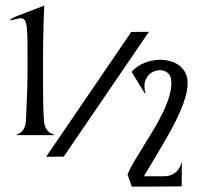

<svg xmlns="http://www.w3.org/2000/svg" viewBox="-20 -678 727 697"><path d="M140.6 -657.7Q139.2 -628.9 138.2 -595.9Q137.2 -563 136.7 -527.6Q136.2 -492.2 136.2 -455.1Q136.2 -418 136.2 -380.9Q136.2 -345.2 136.7 -310.1Q137.2 -274.9 139.6 -239.7Q140.6 -221.2 149.4 -208Q158.2 -194.8 175.8 -189.5V-187.5H40V-189.5Q57.6 -194.8 65.4 -208.5Q73.2 -222.2 74.2 -240.7Q77.1 -297.4 78.6 -345.2Q80.1 -393.1 80.1 -439Q80.1 -490.7 79.8 -524.2Q79.6 -557.6 77.4 -577.1Q75.2 -596.7 70.1 -604.2Q64.9 -611.8 54.7 -611.8Q51.8 -611.8 46.4 -610.6Q41 -609.4 35.4 -608.2Q29.8 -606.9 25.1 -605.7Q20.5 -604.5 18.6 -604.5Q16.6 -604.5 16.6 -605.5Q16.6 -606.9 22.7 -610.6Q28.8 -614.3 40 -619.1ZM456.5 -562 520.5 -562.5 211.4 -109.4 147.5 -108.9ZM574.2 -38.1Q588.9 -38.1 599.9 -42.2Q610.8 -46.4 618.7 -53.2Q626.5 -60.1 631.3 -68.8Q636.2 -77.6 638.2 -86.9H640.1L639.6 -1.5Q628.4 -1.5 610.4 -1.2Q592.3 -1 570.8 -1Q550.8 -1 531 -0.7Q511.2 -0.5 495.1 -0.5H458.5L442.9 -44.9Q452.6 -67.4 468 -93.5Q483.4 -119.6 501.2 -147.9Q519 -176.3 536.9 -206.1Q554.7 -235.8 569.3 -265.4Q584 -294.9 593 -323.5Q602.1 -352.1 602.1 -378.4Q602.1 -401.4 589.8 -412.4Q577.6 -423.3 561.5 -423.3Q551.3 -423.3 541 -419.7Q530.8 -416 522.7 -408.7Q514.6 -401.4 509.5 -390.6Q504.4 -379.9 504.4 -365.7Q504.4 -359.9 505.1 -353Q505.9 -346.2 507.8 -338.9L506.3 -337.9L457.5 -417.5Q478 -439.5 505.6 -450.2Q533.2 -460.9 561 -460.9Q580.6 -460.9 598.9 -455.8Q617.2 -450.7 630.9 -440.2Q644.5 -429.7 652.8 -414.1Q661.1 -398.4 661.1 -377.4Q661.1 -355 654.1 -329.1Q647 -303.2 634.8 -274.9Q622.6 -246.6 606.7 -217Q590.8 -187.5 573.2 -157.2Q555.7 -127 537.4 -96.9Q519 -66.9 502.4 -38.1Z"/></svg>

Font: Smythe
Style: Regular
Weight: 400
Version: Version 1.000